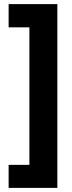

<svg xmlns="http://www.w3.org/2000/svg" viewBox="-20 -749 352 934"><path d="M22 53H123V-616H22V-729H259V165H22Z"/></svg>

Font: Noto Sans Ethiopic Condensed ExtraBold
Style: Regular
Weight: 800
Width: 3
Designer: Monotype Design Team
Foundry: Monotype Imaging Inc.
Version: Version 2.102; ttfautohint (v1.8.4.7-5d5b)